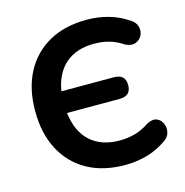

<svg xmlns="http://www.w3.org/2000/svg" viewBox="-107 -815 894 926"><g transform="rotate(-15 340.5 -352.5)"><path d="M407 10Q296 10 217 -34.5Q138 -79 95.5 -160.5Q53 -242 53 -353Q53 -464 95.5 -545Q138 -626 217 -670.5Q296 -715 407 -715Q461 -715 512.5 -701Q564 -687 607 -658Q634 -643 641 -619.5Q648 -596 638.5 -575.5Q629 -555 607 -546Q585 -537 556 -551Q522 -574 487 -584Q452 -594 411 -594Q322 -594 268 -547Q214 -500 200 -413H462Q519 -413 519 -359Q519 -305 462 -305H199Q211 -209 266 -160Q321 -111 411 -111Q452 -111 489 -121.5Q526 -132 559 -155Q589 -171 609.5 -162.5Q630 -154 639 -132Q648 -110 641.5 -86.5Q635 -63 610 -49Q567 -19 515 -4.5Q463 10 407 10Z"/></g></svg>

Font: Chiron GoRound TC SB
Style: Regular
Weight: 500
Designer: Ryoko NISHIZUKA 西塚涼子 (kana, bopomofo & ideographs); Paul D. Hunt (Latin, Greek & Cyrillic); Sandoll Communications 산돌커뮤니
Foundry: Adobe
Version: Version 1.000;hotconv 1.1.1;makeotfexe 2.6.0